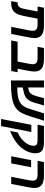

<svg xmlns="http://www.w3.org/2000/svg" viewBox="1320 -1986 834 3553"><g transform="rotate(90 1736.5 -209.0)"><path d="M587.9 0H456.1L522 -334Q528.8 -367.2 528.8 -400.9Q528.8 -445.3 501.5 -466.6Q474.1 -487.8 411.1 -487.8H305.2L254.9 -231.9Q237.8 -147 209 -96.7Q180.2 -46.4 135.5 -23.2Q90.8 0 13.2 0H-20L2.9 -118.2H11.2Q44.9 -118.2 66.4 -130.1Q87.9 -142.1 101.3 -167.5Q114.7 -192.9 126 -249L171.9 -487.8H80.1L103 -606H436Q552.7 -606 608.4 -563.2Q664.1 -520.5 664.1 -430.2Q664.1 -393.6 651.9 -330.1Z M825.7 -487.8 848.6 -606H1054.7Q1171.9 -606 1227.3 -563.2Q1282.7 -520.5 1282.7 -430.2Q1282.7 -385.7 1272 -330.1L1231 -118.2H1295.9L1272.9 0H708L731 -118.2H1098.6L1140.6 -334Q1147.9 -377 1147.9 -400.9Q1147.9 -445.3 1120.4 -466.6Q1092.8 -487.8 1029.8 -487.8Z M1775.9 -606H1911.1L1862.8 -439Q1843.8 -371.1 1818.8 -330.8Q1793.9 -290.5 1757.8 -267.3Q1721.7 -244.1 1654.8 -230L1578.1 -212.9V-112.8H1589.4Q1713.9 -112.8 1786.6 -134Q1859.4 -155.3 1902.6 -202.1Q1945.8 -249 1975.1 -342.8L2057.1 -606H2192.9L2110.8 -346.2Q2070.3 -217.8 2026.1 -155.3Q1981.9 -92.8 1914.6 -59.1Q1847.2 -25.4 1740 -10.3Q1632.8 4.9 1448.7 4.9V-606H1578.1V-314L1615.7 -320.8Q1653.8 -327.6 1675.3 -345.2Q1696.8 -362.8 1713.1 -397.2Q1729.5 -431.6 1747.1 -497.1Z M2401.9 -372.1 2293 188H2161.1L2270 -372.1ZM2290 -606H2592.3Q2700.7 -606 2748.3 -569.1Q2795.9 -532.2 2795.9 -448.2Q2795.9 -354 2743.7 -261.5Q2691.4 -168.9 2599.4 -98.1Q2507.3 -27.3 2383.3 20L2410.2 -120.1Q2520 -167 2588.6 -250Q2657.2 -333 2657.2 -413.1Q2657.2 -453.1 2633.5 -470.5Q2609.9 -487.8 2550.3 -487.8H2267.1Z M2982.9 0H2851.1L2922.9 -368.2H3054.7ZM3302.7 -400.9Q3302.7 -445.3 3275.4 -466.6Q3248 -487.8 3185.1 -487.8H2936L2959 -606H3210Q3326.7 -606 3382.3 -563.2Q3438 -520.5 3438 -430.2Q3438 -388.2 3426.8 -330.1L3362.8 0H3231L3295.9 -334Q3302.7 -374 3302.7 -400.9Z"/></g></svg>

Font: Liberation Sans
Style: Bold Italic
Weight: 700
Italic angle: -12°
Designer: Steve Matteson
Foundry: Ascender Corporation
Version: Version 2.1.5